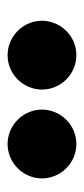

<svg xmlns="http://www.w3.org/2000/svg" viewBox="119 -892 218 496"><g transform="rotate(-90 228.0 -644.0)"><path d="M104 -555.7Q86.4 -555.7 70.1 -562.5Q53.7 -569.3 41.3 -581.8Q28.8 -594.2 22 -610.6Q15.1 -627 15.1 -644.5Q15.1 -662.1 22 -678.5Q28.8 -694.8 41.3 -707.3Q53.7 -719.7 70.1 -726.6Q86.4 -733.4 104 -733.4Q121.6 -733.4 137.9 -726.6Q154.3 -719.7 166.7 -707.3Q179.2 -694.8 186 -678.5Q192.9 -662.1 192.9 -644.5Q192.9 -627 186 -610.6Q179.2 -594.2 166.7 -581.8Q154.3 -569.3 137.9 -562.5Q121.6 -555.7 104 -555.7ZM333.5 -555.7Q315.9 -555.7 299.6 -562.5Q283.2 -569.3 270.8 -581.8Q258.3 -594.2 251.5 -610.6Q244.6 -627 244.6 -644.5Q244.6 -662.1 251.5 -678.5Q258.3 -694.8 270.8 -707.3Q283.2 -719.7 299.6 -726.6Q315.9 -733.4 333.5 -733.4Q351.1 -733.4 367.4 -726.6Q383.8 -719.7 396.2 -707.3Q408.7 -694.8 415.5 -678.5Q422.4 -662.1 422.4 -644.5Q422.4 -627 415.5 -610.6Q408.7 -594.2 396.2 -581.8Q383.8 -569.3 367.4 -562.5Q351.1 -555.7 333.5 -555.7Z"/></g></svg>

Font: Cadman
Style: Bold
Weight: 700
Designer: Paul James MIller
Foundry: High-Logic / Made with FontCreator
Version: Version 2.114;March 28, 2021;FontCreator 13.0.0.2683 64-bit